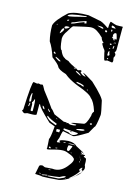

<svg xmlns="http://www.w3.org/2000/svg" viewBox="-139 -740 743 1085"><g transform="rotate(15 232.0 -198.0)"><path d="M239.3 -671.9 303.7 -659.2Q320.3 -659.2 360.4 -630.9H364.3Q365.2 -668.9 371.1 -668.9Q400.4 -658.2 406.2 -658.2H425.8L441.4 -659.2L443.4 -656.2L442.4 -650.4V-525.4Q442.4 -514.6 435.5 -507.8Q443.4 -500 443.4 -493.2Q443.4 -486.3 437.5 -476.6L440.4 -460Q440.4 -448.2 434.6 -448.2L409.2 -452.1H408.2L394.5 -448.2H392.6Q388.7 -448.2 379.9 -490.2Q379.9 -503.9 368.2 -514.6Q355.5 -533.2 355.5 -540L361.3 -542V-543Q346.7 -554.7 343.8 -569.3Q303.7 -609.4 275.4 -609.4H268.6Q257.8 -609.4 170.9 -588.9Q163.1 -583 145.5 -551.8Q127 -527.3 127 -504.9Q132.8 -442.4 142.6 -442.4Q155.3 -409.2 172.9 -402.3Q175.8 -397.5 196.3 -392.6Q210 -379.9 253.9 -361.3Q253.9 -357.4 263.7 -356.4L275.4 -360.4Q283.2 -358.4 283.2 -356.4V-355.5L279.3 -351.6V-348.6Q293 -332 312.5 -332V-333L293.9 -348.6V-349.6Q302.7 -349.6 356.4 -315.4Q437.5 -240.2 437.5 -219.7Q451.2 -160.2 451.2 -145.5Q442.4 -71.3 434.6 -71.3L411.1 -30.3Q343.8 10.7 332 10.7L269.5 -2Q264.6 6.8 258.8 40Q251 57.6 251 66.4H253.9V67.4Q270.5 65.4 270.5 62.5Q265.6 60.5 263.7 57.6Q263.7 47.9 311.5 43.9H315.4Q349.6 43.9 364.3 60.5L406.2 83L414.1 89.8V90.8H413.1L399.4 83H398.4V84Q403.3 95.7 409.2 96.7H415H421.9Q425.8 100.6 425.8 101.6Q418.9 102.5 418.9 104.5Q420.9 109.4 432.6 113.3Q436.5 113.3 437.5 131.8V151.4Q448.2 170.9 435.5 186.5H434.6Q428.7 185.5 425.8 177.7Q427.7 172.9 430.7 170.9L428.7 169.9Q420.9 169.9 413.1 186.5V187.5Q413.1 189.5 419.9 189.5H420.9V191.4Q407.2 215.8 371.1 245.1V246.1Q377.9 246.1 403.3 224.6Q416 209 430.7 196.3V198.2Q415 218.8 382.8 240.7Q350.6 262.7 318.4 270.5Q250 276.4 224.6 276.4Q213.9 273.4 179.7 272.5L188.5 228.5Q188.5 215.8 206.1 215.8H209Q220.7 221.7 223.6 221.7H225.6Q230.5 221.7 247.6 220.2Q264.6 218.8 265.6 218.8Q311.5 224.6 346.7 181.6Q382.8 138.7 363.3 127.9Q355.5 119.1 329.1 110.4Q315.4 103.5 298.8 103.5H296.9Q272.5 103.5 219.7 119.1L208 120.1L206.1 118.2V117.2Q207 117.2 207 111.3Q207 105.5 206.1 92.3Q205.1 79.1 204.1 61.5Q210.9 50.8 215.8 -5.9Q215.8 -13.7 216.8 -15.6Q194.3 -23.4 182.6 -28.3Q106.4 -99.6 106.4 -112.3L102.5 -115.2L100.6 -114.3V-109.4V-54.7Q100.6 -47.9 65.4 -47.9H47.9L33.2 -43Q26.4 -43 15.6 -53.7V-54.7L20.5 -62.5Q27.3 -226.6 37.1 -226.6H39.1L56.6 -223.6Q61.5 -223.6 66.4 -226.6L79.1 -223.6L85.9 -225.6H89.8Q93.8 -223.6 107.4 -197.3Q144.5 -150.4 173.8 -107.4Q177.7 -107.4 198.2 -81.1L258.8 -54.7H276.4V-50.8H278.3L283.2 -53.7H285.2Q293 -47.9 299.8 -47.9H305.7Q332 -48.8 332 -54.7V-56.6H312.5L300.8 -57.6Q301.8 -61.5 370.1 -72.3Q385.7 -72.3 400.4 -127Q400.4 -144.5 409.2 -152.3V-156.2Q392.6 -208 372.1 -223.6Q360.4 -244.1 283.2 -271.5Q232.4 -291 201.2 -317.4Q155.3 -331.1 148.4 -347.7Q142.6 -360.4 103.5 -389.6Q85.9 -443.4 65.4 -472.7Q54.7 -515.6 54.7 -563.5Q62.5 -595.7 125 -652.3Q161.1 -671.9 239.3 -671.9ZM299.8 -3.9Q311.5 3.9 320.3 4.9H329.1Q353.5 -2 353.5 -12.7L269.5 -18.6V-9.8Q284.2 -4.9 299.8 -3.9ZM125 -637.7H136.7Q144.5 -637.7 209 -654.3Q232.4 -658.2 232.4 -662.1L228.5 -663.1Q125 -654.3 125 -637.7ZM68.4 -135.7Q63.5 -119.1 57.6 -114.3L61.5 -103.5V-78.1V-72.3Q61.5 -65.4 65.4 -65.4H71.3L74.2 -68.4V-72.3Q74.2 -135.7 68.4 -135.7ZM401.4 -595.7 404.3 -593.8V-592.8L400.4 -587.9V-585Q400.4 -583 408.2 -580.1Q410.2 -572.3 414.1 -571.3H417V-575.2L416 -578.1V-582H418.9L423.8 -578.1H425.8L426.8 -584V-585.9Q419.9 -613.3 417 -613.3H411.1Q401.4 -609.4 401.4 -595.7ZM250 264.6V265.6L252.9 266.6Q262.7 266.6 309.6 263.7Q316.4 263.7 342.8 251Q350.6 245.1 350.6 242.2V241.2H349.6H347.7Q337.9 241.2 316.4 253.9Q287.1 258.8 261.7 260.7Q250 261.7 250 264.6ZM167 -61.5 160.2 -62.5V-61.5Q169.9 -40 209 -28.3L219.7 -23.4Q220.7 -27.3 223.6 -27.3V-28.3V-29.3V-33.2Q179.7 -49.8 167 -61.5ZM154.3 -601.6H156.2Q166 -601.6 202.1 -619.1L228.5 -628.9V-627.9L225.6 -622.1H233.4L239.3 -624V-627.9L237.3 -630.9V-636.7H235.4Q196.3 -625 170.9 -612.3Q154.3 -609.4 154.3 -601.6ZM319.3 68.4Q312.5 98.6 324.2 98.6H328.1Q332 98.6 342.8 70.3V68.4Q342.8 66.4 336.9 66.4H328.1Q321.3 66.4 319.3 68.4ZM47.9 -164.1H43.9Q39.1 -149.4 39.1 -127L41 -114.3H42Q50.8 -114.3 50.8 -122.1Q47.9 -144.5 47.9 -164.1ZM338.9 -33.2V-31.2L341.8 -29.3H346.7Q381.8 -29.3 385.7 -39.1L381.8 -41H376Q365.2 -41 338.9 -33.2ZM276.4 -291H271.5V-286.1Q284.2 -280.3 302.7 -279.3Q302.7 -275.4 309.6 -275.4H317.4V-276.4Q317.4 -285.2 276.4 -291ZM107.4 -533.2V-532.2H109.4Q127 -548.8 127 -561.5L124 -564.5Q112.3 -564.5 107.4 -533.2ZM250 -4.9H231.4V9.8L250 10.7Q251 7.8 251 1V-4.9ZM124 -571.3 129.9 -565.4H131.8Q143.6 -567.4 153.3 -578.1L150.4 -580.1H139.6Q128.9 -580.1 124 -571.3ZM122.1 -397.5H121.1V-392.6Q141.6 -377.9 148.4 -377.9H152.3V-381.8Q138.7 -391.6 122.1 -397.5ZM319.3 -628.9H302.7Q302.7 -627 332 -619.1H336.9L338.9 -620.1V-622.1Q335.9 -628.9 319.3 -628.9ZM399.4 -497.1V-481.4L401.4 -479.5H402.3Q410.2 -479.5 411.1 -486.3Q406.2 -498 406.2 -505.9H404.3Q399.4 -503.9 399.4 -497.1ZM253.9 -349.6 251 -347.7Q254.9 -341.8 283.2 -329.1V-333Q269.5 -345.7 253.9 -349.6ZM382.8 -650.4 381.8 -646.5V-643.6Q381.8 -637.7 389.6 -637.7H406.2V-638.7Q396.5 -650.4 382.8 -650.4ZM315.4 57.6V58.6H334Q355.5 58.6 355.5 57.6Q355.5 54.7 330.1 54.7ZM215.8 267.6 216.8 268.6H218.8Q224.6 268.6 234.4 265.6H241.2Q248 264.6 248 260.7V259.8H245.1Q215.8 263.7 215.8 267.6ZM122.1 -111.3H121.1V-109.4Q125 -93.8 135.7 -93.8V-95.7Q128.9 -111.3 122.1 -111.3ZM42 -89.8 43.9 -87.9H44.9Q47.9 -87.9 49.8 -107.4L47.9 -109.4Q43.9 -109.4 42 -89.8ZM351.6 -609.4 356.4 -604.5H361.3L364.3 -607.4V-610.4Q364.3 -613.3 356.4 -616.2Q351.6 -614.3 351.6 -609.4ZM103.5 -423.8V-417L107.4 -413.1H115.2V-417Q108.4 -423.8 103.5 -423.8ZM156.2 -102.5H154.3V-101.6Q162.1 -86.9 169.9 -86.9V-89.8Q162.1 -98.6 156.2 -102.5ZM409.2 -85.9 404.3 -81.1 408.2 -77.1H413.1L417 -81.1V-83L414.1 -85.9ZM422.9 -540 418.9 -537.1V-530.3L419.9 -523.4H422.9L425.8 -540ZM219.7 101.6 215.8 103.5V108.4L218.8 110.4H226.6V109.4Q226.6 103.5 220.7 101.6ZM400.4 -549.8 396.5 -546.9V-545.9L400.4 -542H404.3L408.2 -545.9V-546.9L404.3 -549.8ZM129.9 -614.3V-613.3Q129.9 -610.4 133.8 -610.4Q138.7 -612.3 140.6 -617.2V-619.1Q131.8 -619.1 129.9 -614.3ZM386.7 -627.9 384.8 -624V-622.1L385.7 -616.2H388.7L391.6 -619.1V-624L388.7 -627.9ZM288.1 57.6V58.6L290 60.5H293.9L302.7 58.6V57.6L291 56.6ZM252 100.6 254.9 102.5Q259.8 102.5 263.7 98.6V97.7H259.8Q252 97.7 252 100.6ZM404.3 -465.8 401.4 -462.9 406.2 -460H409.2L410.2 -462.9L406.2 -465.8ZM425.8 -561.5H420.9V-559.6Q423.8 -553.7 426.8 -553.7V-557.6ZM244.1 -364.3H235.4Q236.3 -360.4 243.2 -360.4H247.1V-361.3ZM309.6 -8.8V-12.7H311.5Q318.4 -12.7 318.4 -8.8H315.4ZM201.2 259.8 198.2 261.7Q199.2 262.7 204.1 262.7Q210 262.7 210.9 261.7L209 259.8ZM213.9 -63.5V-62.5Q215.8 -57.6 220.7 -57.6Q218.8 -63.5 213.9 -63.5ZM253.9 227.5 246.1 228.5V230.5H253.9L257.8 229.5V227.5ZM342.8 102.5V104.5L346.7 107.4Q347.7 107.4 347.7 105.5Q345.7 102.5 342.8 102.5ZM341.8 -264.6H338.9V-261.7L341.8 -258.8H343.8V-261.7ZM402.3 -523.4H400.4V-521.5L402.3 -518.6H406.2V-521.5ZM81.1 -579.1 78.1 -576.2V-575.2H83V-579.1ZM405.3 100.6 399.4 94.7V95.7Q399.4 99.6 404.3 101.6H405.3ZM406.2 137.7H404.3L402.3 142.6V145.5H403.3L406.2 142.6ZM406.2 127.9 404.3 129.9V131.8H408.2L409.2 129.9V127.9ZM400.4 118.2H399.4V120.1L401.4 121.1H403.3V119.1ZM430.7 191.4 433.6 190.4 434.6 191.4 433.6 193.4 430.7 192.4ZM349.6 252 348.6 253.9V254.9H349.6L352.5 253.9V252ZM421.9 185.5 423.8 184.6H425.8L423.8 186.5H421.9ZM399.4 111.3 396.5 110.4V111.3L399.4 112.3ZM416 -554.7 413.1 -551.8H416ZM230.5 26.4H228.5V27.3H230.5ZM394.5 107.4H395.5V105.5ZM382.8 127.9H381.8V129.9Z"/></g></svg>

Font: Love Ya Like A Sister
Style: Regular
Weight: 400
Designer: Kimberly Geswein
Foundry: Kimberly Geswein
Version: Version 1.002 2007